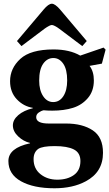

<svg xmlns="http://www.w3.org/2000/svg" viewBox="-20 -767 586 1029"><path d="M71 -547 214 -716Q240 -747 258 -747Q275 -747 302 -716L445 -547L421 -520L296 -614Q269 -633 258 -633Q247 -633 220 -614L95 -520ZM25 96Q25 26 141 1V-1Q106 -9 77.5 -36Q49 -63 49 -95Q49 -125 78 -150Q107 -175 156 -187V-189Q106 -197 70 -235Q34 -273 34 -332Q34 -401 89 -451.5Q144 -502 267 -502Q353 -502 410 -469L535 -512L546 -501L526 -426L460 -414Q483 -384 483 -336Q483 -279 451 -241.5Q419 -204 371 -189Q323 -174 260 -174Q233 -174 214 -176Q200 -173 187 -163.5Q174 -154 174 -139Q174 -105 241 -105H334Q422 -105 477 -68.5Q532 -32 532 52Q532 156 439 205Q370 242 272 242Q160 242 92.5 204.5Q25 167 25 96ZM160 86Q160 137 197 166.5Q234 196 287 196Q341 196 376 171Q411 146 411 96Q411 52 376 34Q341 16 273 16Q208 16 185 31Q160 49 160 86ZM190 -335Q190 -284 211 -252Q232 -220 265 -220Q299 -220 319.5 -251.5Q340 -283 340 -336Q340 -395 319 -425.5Q298 -456 266 -456Q233 -456 211.5 -425.5Q190 -395 190 -335Z"/></svg>

Font: Heuristica
Style: Bold
Weight: 700
Version: Version 1.0.2